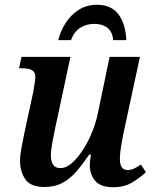

<svg xmlns="http://www.w3.org/2000/svg" viewBox="-20 -774 645 804"><path d="M454 10Q401 10 378.5 -17Q356 -44 356 -82Q356 -100 361 -127H354Q326 -86 299.5 -55.5Q273 -25 241 -8Q209 9 166 9Q108 9 86 -23.5Q64 -56 64 -99Q64 -124 70 -155Q76 -186 81 -212L119 -388Q122 -407 125 -424.5Q128 -442 128 -451Q128 -472 114.5 -480Q101 -488 74 -488H60L70 -536H275L211 -237Q205 -209 199 -176Q193 -143 193 -122Q193 -100 202 -85Q211 -70 234 -70Q256 -70 279 -89.5Q302 -109 324 -141.5Q346 -174 362.5 -213Q379 -252 388 -291L439 -536H566L495 -206Q491 -186 486.5 -157.5Q482 -129 482 -108Q482 -62 514 -62Q528 -62 541 -68Q554 -74 570 -85L591 -53Q568 -31 534.5 -10.5Q501 10 454 10ZM224 -606Q233 -644 255 -678Q277 -712 310 -733Q343 -754 386 -754Q446 -754 476 -714Q506 -674 509 -606H454Q451 -641 430 -657.5Q409 -674 376 -674Q342 -674 316.5 -658Q291 -642 277 -606Z"/></svg>

Font: Noto Serif SemiCondensed SemiBold
Style: Italic
Weight: 600
Width: 4
Italic angle: -12°
Designer: Monotype Design Team
Foundry: Monotype Imaging Inc.
Version: Version 2.014; ttfautohint (v1.8.4.7-5d5b)